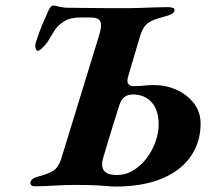

<svg xmlns="http://www.w3.org/2000/svg" viewBox="-20 -680 790 706"><path d="M401.6 6Q392.2 6 378.1 4.5Q364.1 3 335.1 1.5Q306.2 0 251.7 0Q219.9 0 179.2 2.5Q138.6 5 107.9 5Q98.4 5 94.5 0.4Q90.5 -4.1 92.1 -10.1Q95.4 -24.6 119.9 -30.6Q156.1 -40 175.5 -51.9Q194.8 -63.8 205 -95.7L344.4 -549.8Q355.4 -584.2 349.4 -600Q343.3 -615.8 310.9 -615.8H275.1Q238.1 -615.8 215.2 -601.2Q192.2 -586.6 179.8 -566.9Q167.3 -547.1 158.9 -532.4Q155.1 -525.6 147.2 -516.2Q139.3 -506.9 131.4 -500Q123.4 -493.1 118.6 -493.1Q114.3 -493.1 111.2 -501.5Q108.2 -510 111.4 -523.7Q117.2 -541.5 124.4 -561Q131.5 -580.4 140.4 -600.8Q149.3 -621.2 158.3 -641.3Q160.3 -645.8 165 -652.7Q169.7 -659.6 176.2 -659.6Q179.3 -659.6 185.2 -658.6Q191.2 -657.5 197.9 -655.2Q205.7 -654 212.6 -652.8Q219.4 -651.6 222 -651.6Q249.4 -651.6 292 -650.8Q334.6 -650 389.9 -650H451Q471 -650 496.8 -650.9Q522.6 -651.8 549.1 -652.8Q575.5 -653.8 597.3 -653.8Q606 -653.8 614.9 -651.3Q623.7 -648.8 621.3 -640.4Q618.8 -630.9 607.2 -626.3Q595.5 -621.7 583.4 -618.7Q554.5 -611.4 537.8 -603.4Q521 -595.4 511.9 -583.1Q502.9 -570.7 495.9 -550L450.8 -397.6Q446 -380.3 451.6 -371.8Q457.2 -363.3 472.1 -363.3Q493.2 -363.3 508.2 -365.2Q523.3 -367.2 546.8 -367.2Q590.1 -367.2 629.2 -349.7Q668.2 -332.2 692.9 -300.3Q717.6 -268.5 717.6 -225.1Q717.6 -157.5 681.6 -105.2Q645.6 -52.8 575.6 -23.4Q505.6 6 401.6 6ZM408.7 -36.5Q443 -36.5 471 -53.9Q499 -71.3 519.9 -99.3Q540.9 -127.3 552.1 -159.7Q563.4 -192 563.4 -221Q563.4 -276.1 537.2 -304.4Q511.1 -332.6 469 -332.6Q450.2 -332.6 437.9 -323.5Q425.5 -314.3 418.9 -293.9Q409.1 -262.2 398.8 -229.9Q388.5 -197.6 378.9 -165.1Q369.3 -132.5 359.9 -101.4Q350.2 -68.6 362.5 -52.5Q374.9 -36.5 408.7 -36.5Z"/></svg>

Font: EB Garamond
Style: Italic
Weight: 400
Italic angle: -17.2°
Designer: Georg Duffner and Octavio Pardo
Foundry: Georg Duffner
Version: Version 1.001